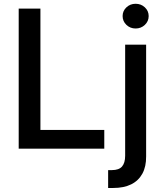

<svg xmlns="http://www.w3.org/2000/svg" viewBox="-20 -772 848 997"><path d="M77.1 0V-727.5H189.9V-97.2H521.5V0ZM629.9 -540H738.8V40Q739.3 93.3 719.2 129.9Q699.2 166.5 661.1 185.3Q623 204.1 567.9 204.1H541.5V111.3H561Q597.7 111.3 613.8 92.5Q629.9 73.7 629.9 36.6ZM684.1 -624Q656.2 -624 636.5 -642.8Q616.7 -661.6 616.7 -688.5Q616.7 -715.3 636.5 -733.9Q656.2 -752.4 684.1 -752.4Q712.4 -752.4 732.2 -733.9Q752 -715.3 752 -688.5Q752 -661.6 732.2 -642.8Q712.4 -624 684.1 -624Z"/></svg>

Font: V-Inter
Style: Medium-500
Weight: 500
Designer: Rasmus Andersson
Foundry: rsms
Version: Version 4.000;git-4146feb